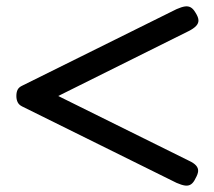

<svg xmlns="http://www.w3.org/2000/svg" viewBox="-20 -590 681 610"><path d="M541 -9 50 -252Q40 -257 36 -265.5Q32 -274 32 -285Q32 -297 36 -305Q40 -313 51 -318L541 -561Q557 -568 567.5 -569.5Q578 -571 586 -566.5Q594 -562 601 -550Q610 -536 610.5 -526Q611 -516 603 -507.5Q595 -499 579 -491L165 -285L581 -79Q596 -72 603 -64Q610 -56 609.5 -46.5Q609 -37 601 -23Q595 -10 587 -4.5Q579 1 568 -0.5Q557 -2 541 -9Z"/></svg>

Font: Fredoka Expanded
Style: Regular
Weight: 400
Width: 7
Designer: Ben Nathan
Foundry: Milena B. Brandão, Ben Nathan
Version: Version 2.001